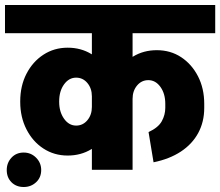

<svg xmlns="http://www.w3.org/2000/svg" viewBox="-45 -680 882 769"><path d="M446 -547V-660H817V-547ZM-25 -547V-660H433V-547ZM36 -271V-275H192V-271ZM323 -251V-296H411V-251ZM192 -274H36Q36 -336 61 -384.5Q86 -433 129 -461Q172 -489 226 -489L260 -369Q231 -369 211.5 -342Q192 -315 192 -274ZM411 -294H323Q323 -326 305 -347.5Q287 -369 260 -369L226 -489Q279 -489 321 -463.5Q363 -438 387 -394Q411 -350 411 -294ZM192 -272Q192 -232 211.5 -204.5Q231 -177 260 -177L226 -57Q172 -57 129 -85Q86 -113 61 -162Q36 -211 36 -272ZM411 -252Q411 -197 387 -152.5Q363 -108 321 -82.5Q279 -57 226 -57L260 -177Q287 -177 305 -198.5Q323 -220 323 -252ZM617 -264Q617 -305 597.5 -332Q578 -359 549 -359L583 -479Q638 -479 680.5 -451Q723 -423 748 -374.5Q773 -326 773 -264ZM398 -284Q398 -340 422 -384Q446 -428 488 -453.5Q530 -479 583 -479L549 -359Q522 -359 504 -337.5Q486 -316 486 -284ZM617 -248V-265H773V-248ZM570 -30 550 -151Q589 -169 603 -194.5Q617 -220 617 -248H773Q773 -192 749 -147.5Q725 -103 679.5 -73Q634 -43 570 -30ZM323 0V-645H486V0ZM233 -547V-660H577V-547ZM50 69Q20 69 1 50Q-18 31 -18 1Q-18 -28 1 -48.5Q20 -69 50 -69Q79 -69 99.5 -48.5Q120 -28 120 1Q120 31 99.5 50Q79 69 50 69Z"/></svg>

Font: Akshar Light
Style: Regular
Weight: 300
Designer: Tall Chai
Foundry: Tall Chai
Version: Version 1.100